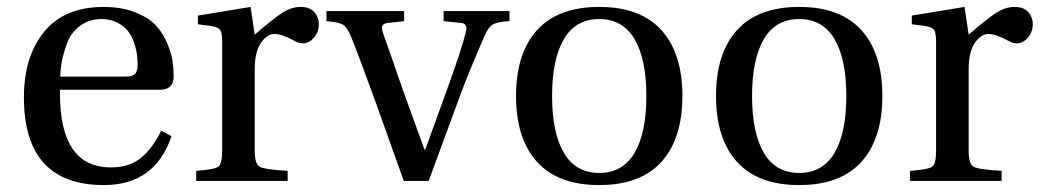

<svg xmlns="http://www.w3.org/2000/svg" viewBox="-20 -522 3003 554"><path d="M154 -301H343Q363 -301 370 -309Q377 -317 377 -333Q377 -347 375.5 -362Q374 -377 367.5 -397Q361 -417 350 -431.5Q339 -446 319 -456.5Q299 -467 273 -467Q237 -467 211 -447.5Q185 -428 174 -398.5Q163 -369 158.5 -345Q154 -321 154 -301ZM49 -241Q49 -359 107.5 -430.5Q166 -502 279 -502Q331 -502 370 -486.5Q409 -471 429.5 -449Q450 -427 462.5 -397Q475 -367 478 -345Q481 -323 481 -301Q481 -263 441 -263H153V-252Q153 -39 300 -39Q354 -39 387.5 -67Q421 -95 445 -145L475 -129Q427 12 280 12Q49 12 49 -241Z M546 0V-29Q599 -33 610 -41Q621 -49 621 -87V-402Q621 -428 615 -436Q609 -444 589 -447L551 -452V-477L703 -502L715 -422Q768 -468 794.5 -485Q821 -502 847 -502Q874 -502 887 -487Q900 -472 900 -453Q900 -430 886 -413.5Q872 -397 854 -397Q843 -397 834 -402Q794 -424 772 -424Q751 -424 733 -398.5Q715 -373 715 -321V-87Q715 -49 729 -41Q743 -33 810 -29V0Z M922 -461V-490H1146V-461L1101 -456Q1082 -455 1082 -441Q1082 -436 1085 -427Q1095 -399 1115 -342Q1135 -285 1144 -258L1205 -90H1207L1274 -275Q1312 -380 1324 -429Q1326 -437 1326 -439Q1326 -455 1309 -456L1260 -461V-490H1450V-461Q1415 -459 1402 -451.5Q1389 -444 1378 -418Q1334 -318 1306 -242L1217 0H1145L1068 -216Q1015 -362 993 -416Q982 -443 970 -450.5Q958 -458 922 -461Z M1607 -409Q1573 -351 1573 -245Q1573 -139 1607 -81Q1641 -23 1709 -23Q1777 -23 1811 -81Q1845 -139 1845 -245Q1845 -351 1811 -409Q1777 -467 1709 -467Q1641 -467 1607 -409ZM1529.5 -55Q1469 -122 1469 -245Q1469 -368 1529.5 -435Q1590 -502 1709 -502Q1828 -502 1888.5 -435Q1949 -368 1949 -245Q1949 -122 1888.5 -55Q1828 12 1709 12Q1590 12 1529.5 -55Z M2184 -409Q2150 -351 2150 -245Q2150 -139 2184 -81Q2218 -23 2286 -23Q2354 -23 2388 -81Q2422 -139 2422 -245Q2422 -351 2388 -409Q2354 -467 2286 -467Q2218 -467 2184 -409ZM2106.5 -55Q2046 -122 2046 -245Q2046 -368 2106.5 -435Q2167 -502 2286 -502Q2405 -502 2465.5 -435Q2526 -368 2526 -245Q2526 -122 2465.5 -55Q2405 12 2286 12Q2167 12 2106.5 -55Z M2606 0V-29Q2659 -33 2670 -41Q2681 -49 2681 -87V-402Q2681 -428 2675 -436Q2669 -444 2649 -447L2611 -452V-477L2763 -502L2775 -422Q2828 -468 2854.5 -485Q2881 -502 2907 -502Q2934 -502 2947 -487Q2960 -472 2960 -453Q2960 -430 2946 -413.5Q2932 -397 2914 -397Q2903 -397 2894 -402Q2854 -424 2832 -424Q2811 -424 2793 -398.5Q2775 -373 2775 -321V-87Q2775 -49 2789 -41Q2803 -33 2870 -29V0Z"/></svg>

Font: Heuristica
Style: Regular
Weight: 400
Version: Version 1.0.1 ; ttfautohint (v1.4.1)